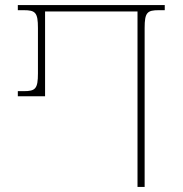

<svg xmlns="http://www.w3.org/2000/svg" viewBox="-20 -734 717 754"><path d="M520 0H548V-624C548 -685 558 -694 604 -694H627V-714H50V-694H73C119 -694 129 -685 129 -624V-446C129 -385 119 -376 73 -376H50V-356H157V-689H520Z"/></svg>

Font: Noto Serif Georgian Thin
Style: Regular
Weight: 100
Designer: Monotype Design Team, Akaki Razmadze
Foundry: Google LLC
Version: Version 2.003